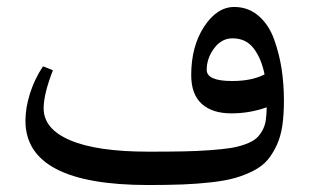

<svg xmlns="http://www.w3.org/2000/svg" viewBox="-20 -508 896 556"><path d="M410.6 -68.8Q469.2 -68.8 509.5 -69.6Q549.8 -70.3 586.9 -73Q624 -75.7 647.2 -79.3Q670.4 -83 690.4 -90.3Q710.4 -97.7 720.9 -106.4Q731.4 -115.2 739.3 -129.2Q747.1 -143.1 749.5 -158.9Q752 -174.8 752.4 -197.3Q703.1 -179.7 649.9 -179.7Q594.7 -179.7 564.2 -207.3Q533.7 -234.9 533.7 -290.5Q533.7 -373.5 571 -430.7Q608.4 -487.8 658.2 -487.8Q699.2 -487.8 729 -461.9Q758.8 -436 773.9 -393.6Q789.1 -351.1 795.7 -307.1Q802.2 -263.2 802.2 -216.3Q802.2 -175.8 797.6 -144.3Q793 -112.8 781.5 -87.9Q770 -63 754.9 -44.9Q739.7 -26.9 714.6 -13.9Q689.5 -1 661.6 7.1Q633.8 15.1 593 19.8Q552.2 24.4 509.8 26.1Q467.3 27.8 409.2 27.8Q53.7 27.8 53.7 -158.2Q53.7 -195.8 66.9 -237.5Q80.1 -279.3 104.5 -315.9L133.3 -304.7Q106.4 -235.8 106.4 -194.3Q106.4 -134.3 183.8 -101.6Q261.2 -68.8 410.6 -68.8ZM578.6 -305.7Q578.6 -273.4 652.3 -273.4Q709 -273.4 746.1 -292.5Q737.3 -337.4 715.1 -367.2Q692.9 -397 653.3 -397Q621.6 -397 600.1 -368.2Q578.6 -339.4 578.6 -305.7Z"/></svg>

Font: Parastoo FD
Style: FD
Weight: 400
Foundry: Saber Rastikerdar (saber.rastikerdar@gmail.com)
Version: Version 2.0.1